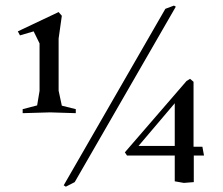

<svg xmlns="http://www.w3.org/2000/svg" viewBox="-20 -663 811 699"><path d="M219.7 16.6 211.9 11.7 582 -630.9 613.3 -642.6 620.1 -638.7 252 0ZM62.5 -251V-265.6L115.2 -279.3L124 -332V-504.9L102.5 -548.8L52.7 -534.2L44.9 -548.8L193.4 -619.1L205.1 -605.5L193.4 -522.5V-333L205.1 -278.3L255.9 -265.6V-251L162.1 -253.9ZM649.4 2.9 616.2 -2.9V-96.7H442.4L434.6 -108.4L659.2 -368.2L671.9 -376L684.6 -365.2V-128.9H716.8L722.7 -96.7H685.5V0ZM484.4 -131.8H616.2V-287.1Z"/></svg>

Font: Comprehension SemiBold
Style: Regular
Weight: 600
Designer: Alfredo Marco Pradil
Foundry: Alfredo Marco Pradil
Version: 1.0